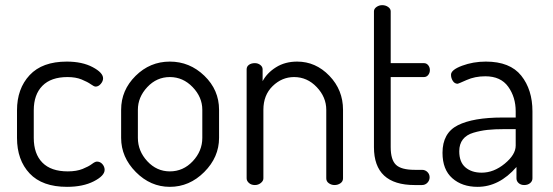

<svg xmlns="http://www.w3.org/2000/svg" viewBox="-20 -718 2145 745"><path d="M240 7Q144 7 95 -45Q46 -97 46 -183V-290Q46 -374 95 -426.5Q144 -479 239 -479Q299 -479 339.5 -457.5Q380 -436 380 -414Q380 -403 371 -392.5Q362 -382 351 -382Q345 -382 332.5 -391Q320 -400 297 -409.5Q274 -419 242 -419Q178 -419 144.5 -385Q111 -351 111 -290V-183Q111 -121 144.5 -87Q178 -53 243 -53Q277 -53 300.5 -62.5Q324 -72 336.5 -81.5Q349 -91 356 -91Q369 -91 377.5 -81Q386 -71 386 -59Q386 -36 344 -14.5Q302 7 240 7Z M830 -292V-183Q830 -108 772.5 -50.5Q715 7 639 7Q564 7 507 -50.5Q450 -108 450 -183V-292Q450 -368 506 -423.5Q562 -479 639 -479Q716 -479 773 -424Q830 -369 830 -292ZM765 -183V-292Q765 -341 727.5 -380Q690 -419 639 -419Q588 -419 551.5 -380Q515 -341 515 -292V-183Q515 -132 551.5 -92.5Q588 -53 639 -53Q691 -53 728 -92.5Q765 -132 765 -183Z M1002 -292V-26Q1002 -16 992 -8Q982 0 969 0Q955 0 946 -8Q937 -16 937 -26V-449Q937 -460 946 -466.5Q955 -473 969 -473Q981 -473 990 -466Q999 -459 999 -449V-403Q1016 -435 1051 -457Q1086 -479 1133 -479Q1205 -479 1258 -424Q1311 -369 1311 -292V-26Q1311 -14 1301 -7Q1291 0 1278 0Q1266 0 1256 -7Q1246 -14 1246 -26V-292Q1246 -341 1209 -380Q1172 -419 1121 -419Q1074 -419 1038 -384Q1002 -349 1002 -292Z M1496 -419V-147Q1496 -98 1516.5 -78.5Q1537 -59 1589 -59H1617Q1630 -59 1638.5 -50.5Q1647 -42 1647 -30Q1647 -18 1638.5 -9Q1630 0 1617 0H1589Q1431 0 1431 -147V-674Q1431 -684 1441 -691Q1451 -698 1463 -698Q1476 -698 1486 -691Q1496 -684 1496 -674V-473H1625Q1635 -473 1641.5 -465Q1648 -457 1648 -446Q1648 -435 1641.5 -427Q1635 -419 1625 -419Z M1865 -479Q1959 -479 2002.5 -424.5Q2046 -370 2046 -286V-26Q2046 -15 2037 -7.5Q2028 0 2014 0Q2001 0 1992.5 -7.5Q1984 -15 1984 -26V-70Q1917 7 1833 7Q1773 7 1735 -26.5Q1697 -60 1697 -125Q1697 -202 1756.5 -232Q1816 -262 1930 -262H1981V-286Q1981 -341 1952 -381.5Q1923 -422 1863 -422Q1823 -422 1790.5 -407.5Q1758 -393 1756 -393Q1744 -393 1737 -404Q1730 -415 1730 -428Q1730 -447 1773 -463Q1816 -479 1865 -479ZM1981 -153V-217H1939Q1899 -217 1871.5 -214Q1844 -211 1817 -203Q1790 -195 1776 -177Q1762 -159 1762 -131Q1762 -89 1786 -68.5Q1810 -48 1849 -48Q1896 -48 1938.5 -83Q1981 -118 1981 -153Z"/></svg>

Font: Dosis
Style: Book
Weight: 400
Designer: EdgarTolentino, PabloImpallari, IginoMarini
Foundry: EdgarTolentino, PabloImpallari, IginoMarini
Version: Version 1.007